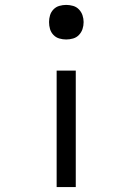

<svg xmlns="http://www.w3.org/2000/svg" viewBox="-20 -548 540 783"><path d="M250 -387Q236 -387 222 -391Q208 -395 198 -405.5Q188 -416 184 -429.5Q180 -443 180 -458Q180 -472 184 -485.5Q188 -499 198 -509.5Q208 -520 222 -524Q236 -528 250 -528Q264 -528 278 -524Q292 -520 302 -509.5Q312 -499 316.5 -485.5Q321 -472 321 -458Q321 -443 316.5 -429.5Q312 -416 302 -405.5Q292 -395 278 -391Q264 -387 250 -387ZM211 215V-260H289V215Z"/></svg>

Font: Iosevka www.saffi
Style: Regular
Weight: 400
Monospace: yes
Designer: Belleve Invis
Foundry: Belleve Invis
Version: Version 22.0.2; ttfautohint (v1.8.3)